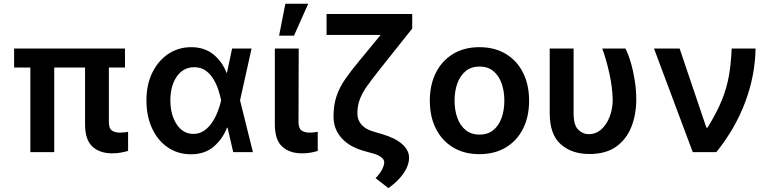

<svg xmlns="http://www.w3.org/2000/svg" viewBox="-20 -801 4052 1011"><path d="M570.3 6.4Q506 6.4 467 -28.8Q427.9 -63.9 427.9 -147V-445.3H265.6V0H139.9V-445.3H54.3V-545.5H638.1V-445.3H553.3V-158.7Q553.3 -124.3 569.4 -113.5Q585.6 -102.6 611.9 -102.6Q624.3 -102.6 635.7 -104Q647 -105.5 654.5 -106.9V-6.4Q638.5 -1.8 617.5 2.3Q596.6 6.4 570.3 6.4Z M984.7 11.4H983.3Q914.8 10.7 862.4 -25.6Q810 -61.8 780.5 -125.7Q751.1 -189.6 751.1 -272.7Q751.1 -355.5 782 -418.5Q812.9 -481.5 866.1 -517Q919.4 -552.6 986.5 -552.6Q1055.8 -552.6 1102.5 -515.4Q1149.1 -478.3 1172.9 -417.6H1175.1L1202.1 -545.5H1304.7L1244 -272.7L1311.8 0H1208.1L1178.3 -128.6H1175.4Q1151.6 -68.2 1104.8 -28.4Q1057.9 11.4 984.7 11.4ZM997.9 -95.9Q1030.2 -95.9 1055 -113.1Q1079.9 -130.3 1097.7 -157.5Q1115.4 -184.7 1127 -215Q1138.5 -245.4 1144.2 -271.3L1144.5 -272.7L1144.2 -274.1Q1138.8 -300.8 1128.7 -330.8Q1118.6 -360.8 1102.1 -387.3Q1085.6 -413.7 1061.3 -430.4Q1036.9 -447.1 1003.2 -447.1Q945.3 -447.1 911.2 -398.3Q877.1 -349.4 877.1 -273.1Q877.1 -196.4 910.5 -146.1Q943.9 -95.9 997.9 -95.9Z M1569.6 6.4Q1505.3 6.4 1466.3 -28.8Q1427.2 -63.9 1427.2 -147V-545.5H1552.9L1551.8 -158.7Q1552.2 -124.3 1568.5 -113.5Q1584.9 -102.6 1610.8 -102.6Q1623.9 -102.6 1634.9 -104Q1646 -105.5 1653.1 -106.9V-6.4Q1637.1 -1.1 1615.9 2.7Q1594.8 6.4 1569.6 6.4ZM1528.1 -613.3H1449.6L1482.6 -781.2H1603Z M2025.2 189.6 1957.7 137.1Q1980.1 114 1991.5 92.3Q2002.8 70.7 2003.2 54.7V53.6Q2003.2 39.1 1987.2 26.6Q1971.2 14.2 1941.8 6.4L1903.1 -4.3Q1823.2 -25.2 1779.7 -72.8Q1736.2 -120.4 1736.2 -186.8Q1736.2 -248.6 1752.3 -295.5Q1768.5 -342.3 1799 -386.2Q1829.5 -430 1873.2 -482.2L1984.4 -617.2H1699.6V-727.3H2150.6V-650.6L1973.7 -428.3Q1938.2 -383.2 1913.2 -348.2Q1888.1 -313.2 1875 -279.1Q1861.9 -245 1861.9 -203.1Q1861.9 -169.4 1883.5 -144.7Q1905.2 -120 1945 -108.7L1992.5 -94.5Q2060.4 -74.9 2097.1 -42.6Q2133.9 -10.3 2133.9 29.5Q2133.9 69.2 2105.5 111Q2077.1 152.7 2025.2 189.6Z M2504.6 10.7Q2424.7 10.7 2366.1 -24.5Q2307.5 -59.7 2275.4 -123Q2243.3 -186.4 2243.3 -270.6Q2243.3 -355.1 2275.4 -418.5Q2307.5 -481.9 2366.1 -517.2Q2424.7 -552.6 2504.6 -552.6Q2584.5 -552.6 2643.3 -517.2Q2702.1 -481.9 2734 -418.5Q2766 -355.1 2766 -270.6Q2766 -186.4 2734 -123Q2702.1 -59.7 2643.3 -24.5Q2584.5 10.7 2504.6 10.7ZM2505.3 -92.3Q2549 -92.3 2577.9 -116.1Q2606.9 -139.9 2621.3 -180.6Q2635.7 -221.2 2635.7 -271Q2635.7 -321 2621.3 -361.7Q2606.9 -402.3 2577.9 -426.5Q2549 -450.6 2505.3 -450.6Q2461.3 -450.6 2432 -426.5Q2402.7 -402.3 2388.1 -361.7Q2373.6 -321 2373.6 -271Q2373.6 -221.2 2388.1 -180.6Q2402.7 -139.9 2432 -116.1Q2461.3 -92.3 2505.3 -92.3Z M3083.8 9.9Q2990.1 9.9 2932.4 -41.7Q2874.6 -93.4 2874.6 -204.5V-545.5H3000.4V-204.5Q3000.4 -142.4 3024.5 -118.4Q3048.7 -94.5 3079.9 -94.5Q3118.3 -94.5 3146.7 -120.2Q3175.1 -146 3190.7 -187.5Q3206.3 -229 3206.3 -277Q3204.9 -340.6 3189.1 -412.6Q3173.3 -484.7 3151.3 -545.5H3273.4Q3288.7 -515.6 3301.5 -471.9Q3314.3 -428.3 3322.3 -377.8Q3330.3 -327.4 3330.3 -277Q3330.3 -198.5 3304.7 -133.3Q3279.1 -68.2 3225 -29.1Q3170.8 9.9 3083.8 9.9Z M3752.1 0H3627.8L3423.7 -545.5H3558.6L3699.6 -128.6H3705.3Q3754.6 -208.1 3780.9 -273.3Q3807.2 -338.4 3818.4 -403.1Q3829.5 -467.7 3832.7 -545.5H3958.5Q3956.3 -403.8 3904.1 -263.8Q3851.9 -123.9 3752.1 0Z"/></svg>

Font: Linik Sans SemiBold
Style: Regular
Weight: 600
Designer: Rasmus Andersson (font), Cristiano Sobral (main changes)
Foundry: rsms
Version: Version 3.018;June 1, 2022;FontCreator 14.0.0.2814 64-bit; t